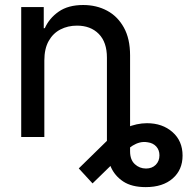

<svg xmlns="http://www.w3.org/2000/svg" viewBox="-20 -558 772 782"><path d="M573.7 204.1Q516.6 204.1 481.9 181.2Q447.3 158.2 431.4 121.8Q415.5 85.4 415.5 46.4V-116.7H509.8V58.6Q509.8 92.8 529.1 110.6Q548.3 128.4 574.7 128.4Q599.1 128.4 614.3 113.3Q629.4 98.1 629.4 74.7Q629.4 53.2 616.5 38.8Q603.5 24.4 581.5 21.5Q564.5 18.6 549.3 22.5Q534.2 26.4 520.5 34.9Q506.8 43.5 493.2 56.2L356.9 189L300.8 127.9L417.5 13.7Q451.2 -20 494.4 -38.1Q537.6 -56.2 578.6 -56.2Q641.6 -56.2 682.6 -20Q723.6 16.1 723.6 75.7Q723.6 133.8 683.3 168.9Q643.1 204.1 573.7 204.1ZM160.6 -311.5V0H66.4V-529.3H158.2V-442.9L162.6 -443.4Q180.7 -483.9 219.2 -510.7Q257.8 -537.6 318.8 -537.6Q373 -537.6 416 -514.6Q459 -491.7 484.4 -446Q509.8 -400.4 509.8 -332.5V0H415.5V-323.2Q415.5 -386.2 382.3 -419.9Q349.1 -453.6 293.5 -453.6Q256.3 -453.6 226.1 -438Q195.8 -422.4 178.2 -390.9Q160.6 -359.4 160.6 -311.5Z"/></svg>

Font: Inter Cardless Tabular
Style: Regular
Weight: 400
Designer: Rasmus Andersson
Foundry: rsms
Version: Version 4.000;git-4fc901f